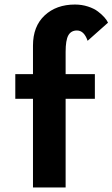

<svg xmlns="http://www.w3.org/2000/svg" viewBox="-20 -827 496 847"><path d="M47.5 -500H125.5V-626Q125.5 -711 177 -759Q228.5 -807 310.5 -807Q341 -807 368 -798.2Q395 -789.5 412.2 -776.2Q429.5 -763 440.5 -750.5Q451.5 -738 456.5 -727L366.5 -647Q351 -692.5 319.5 -692.5Q293.5 -692.5 281.5 -671.2Q269.5 -650 269.5 -598.5V-500H398.5V-391H269.5V0H125.5V-391H47.5Z"/></svg>

Font: League Mono Condensed
Style: Bold
Weight: 700
Width: 1
Designer: Tyler Finck
Foundry: The League of Moveable Type / Tyler Finck
Version: Version 2.210